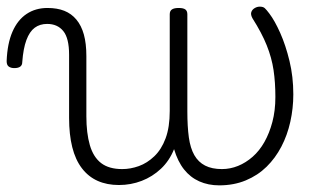

<svg xmlns="http://www.w3.org/2000/svg" viewBox="-76 -539 984 578"><path d="M282 18Q246 18 218 5.5Q190 -7 170.5 -32.5Q151 -58 141.5 -96Q132 -134 132 -184V-374Q132 -424 114.5 -445.5Q97 -467 66 -467Q44 -467 28.5 -455.5Q13 -444 3.5 -418.5Q-6 -393 -9 -352Q-9 -343 -15 -338.5Q-21 -334 -33 -334Q-43 -334 -49.5 -338.5Q-56 -343 -56 -355Q-54 -408 -38.5 -443.5Q-23 -479 4 -497Q31 -515 67 -515Q96 -515 117.5 -506.5Q139 -498 154 -480Q169 -462 176.5 -435Q184 -408 184 -370V-189Q184 -138 194.5 -102Q205 -66 228.5 -48Q252 -30 292 -30Q317 -30 342 -39Q367 -48 388.5 -68.5Q410 -89 422.5 -122.5Q435 -156 435 -205V-496Q435 -506 441.5 -510.5Q448 -515 462 -515Q476 -515 482 -510.5Q488 -506 488 -496V-204Q488 -158 492.5 -125.5Q497 -93 509 -72Q521 -51 541.5 -40.5Q562 -30 592 -30Q617 -30 640.5 -39.5Q664 -49 684.5 -67Q705 -85 720 -111.5Q735 -138 744 -172Q753 -206 753 -247Q753 -291 747.5 -328Q742 -365 727 -402.5Q712 -440 684 -484Q678 -495 680.5 -502.5Q683 -510 690.5 -514.5Q698 -519 706 -519Q716 -519 721 -514.5Q726 -510 735 -498Q751 -477 767.5 -440Q784 -403 795.5 -355.5Q807 -308 807 -255Q807 -213 798 -172.5Q789 -132 771 -97.5Q753 -63 726.5 -37Q700 -11 664 4Q628 19 584 19Q551 19 524 7Q497 -5 478 -29Q459 -53 448 -90Q434 -55 408.5 -31Q383 -7 350.5 5.5Q318 18 282 18Z"/></svg>

Font: Playwrite CL ExtraLight
Style: Regular
Weight: 200
Designer: Veronika Burian, José Scaglione
Foundry: TypeTogether
Version: Version 1.002